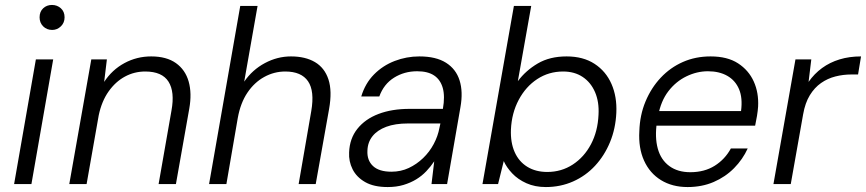

<svg xmlns="http://www.w3.org/2000/svg" viewBox="-20 -744 3500 776"><path d="M37 0 125 -504H195L107 0ZM191 -623Q169 -623 154.5 -637.5Q140 -652 140 -674Q140 -697 154.5 -710.5Q169 -724 190 -724Q211 -724 226 -710.5Q241 -697 241 -674Q241 -652 226 -637.5Q211 -623 191 -623Z M260 0 349 -504H412L401 -413Q433 -462 483 -489Q533 -516 591 -516Q653 -516 691 -489Q729 -462 742.5 -414.5Q756 -367 745 -305L691 0H621L673 -297Q687 -373 661 -414Q635 -455 567 -455Q523 -455 485 -434.5Q447 -414 419 -374.5Q391 -335 379 -278L330 0Z M825 0 951 -720H1021L967 -414Q1000 -462 1050.5 -489Q1101 -516 1156 -516Q1214 -516 1253 -493Q1292 -470 1307.5 -423Q1323 -376 1310 -303L1256 0H1187L1238 -295Q1252 -376 1225 -415.5Q1198 -455 1133 -455Q1088 -455 1048 -433Q1008 -411 980 -369.5Q952 -328 941 -267L895 0Z M1547 12Q1491 12 1456 -8Q1421 -28 1405 -60Q1389 -92 1391 -128Q1393 -184 1424.5 -223.5Q1456 -263 1510 -283.5Q1564 -304 1635 -304H1770Q1779 -355 1769.5 -388.5Q1760 -422 1734.5 -439Q1709 -456 1666 -456Q1614 -456 1572.5 -430Q1531 -404 1513 -354H1440Q1456 -407 1491.5 -443Q1527 -479 1575 -497.5Q1623 -516 1675 -516Q1742 -516 1782.5 -490.5Q1823 -465 1837.5 -419Q1852 -373 1841 -311L1787 0H1724L1735 -92Q1721 -71 1703 -52Q1685 -33 1662 -19Q1639 -5 1610.5 3.5Q1582 12 1547 12ZM1562 -50Q1600 -50 1632 -65Q1664 -80 1690 -105Q1716 -130 1733 -162Q1750 -194 1756 -227L1760 -245H1629Q1577 -245 1541 -231.5Q1505 -218 1485.5 -193.5Q1466 -169 1465 -135Q1463 -96 1487.5 -73Q1512 -50 1562 -50Z M2186 12Q2142 12 2107.5 -3.5Q2073 -19 2050 -43.5Q2027 -68 2016 -93L1993 0H1930L2057 -720H2127L2073 -416Q2105 -459 2153.5 -487.5Q2202 -516 2270 -516Q2337 -516 2383 -486Q2429 -456 2451.5 -404.5Q2474 -353 2471 -288Q2468 -224 2445.5 -169.5Q2423 -115 2385 -74Q2347 -33 2296 -10.5Q2245 12 2186 12ZM2192 -49Q2249 -49 2295 -79Q2341 -109 2368.5 -161Q2396 -213 2399 -280Q2402 -332 2385 -371.5Q2368 -411 2335 -433Q2302 -455 2256 -455Q2198 -455 2151.5 -424.5Q2105 -394 2076.5 -340.5Q2048 -287 2045 -220Q2043 -168 2060 -129.5Q2077 -91 2111 -70Q2145 -49 2192 -49Z M2759 12Q2697 12 2651.5 -16Q2606 -44 2583 -95Q2560 -146 2564 -214Q2566 -279 2589 -334Q2612 -389 2650.5 -430Q2689 -471 2740 -493.5Q2791 -516 2852 -516Q2920 -516 2963 -488Q3006 -460 3026.5 -414.5Q3047 -369 3044 -313Q3043 -297 3039.5 -275.5Q3036 -254 3032 -236H2618L2628 -295H2975Q2982 -348 2967 -383.5Q2952 -419 2919.5 -437.5Q2887 -456 2841 -456Q2797 -456 2754.5 -435.5Q2712 -415 2681.5 -375.5Q2651 -336 2640 -276L2635 -250Q2626 -189 2638.5 -143.5Q2651 -98 2685 -73Q2719 -48 2770 -48Q2827 -48 2868.5 -74Q2910 -100 2934 -144H3002Q2982 -100 2947 -64.5Q2912 -29 2864.5 -8.5Q2817 12 2759 12Z M3106 0 3195 -504H3259L3248 -413Q3271 -446 3302.5 -469Q3334 -492 3373.5 -504Q3413 -516 3460 -516L3448 -443H3421Q3388 -443 3356.5 -435Q3325 -427 3298.5 -408.5Q3272 -390 3253 -359Q3234 -328 3226 -282L3176 0Z"/></svg>

Font: DM Sans Light
Style: Italic
Weight: 300
Italic angle: -10°
Designer: Colophon Foundry, Jonny Pinhorn
Foundry: Colophon Foundry
Version: Version 4.004;gftools[0.9.30]